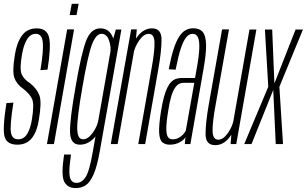

<svg xmlns="http://www.w3.org/2000/svg" viewBox="-23 -752 1601 1002"><path d="M67.5 3Q116.5 3 143.5 -31.5Q170.5 -66 179.5 -125.5Q195.5 -218 183 -253.2Q170.5 -288.5 133.5 -318Q102.5 -337 90.5 -363.8Q78.5 -390.5 91 -463Q99 -514 117 -544.8Q135 -575.5 163.5 -575.5Q195.5 -575.5 200.2 -532.2Q205 -489 188 -386L225 -388.5Q244.5 -512.5 232.8 -558.2Q221 -604 168.5 -604Q119 -604 91.5 -566.2Q64 -528.5 54.5 -465Q40 -378.5 52.2 -345.2Q64.5 -312 99 -288Q133.5 -261 145 -233.8Q156.5 -206.5 143 -125.5Q136 -82 119 -53.5Q102 -25 71.5 -25Q40 -25 34 -61Q28 -97 47 -216.5L10.5 -214Q-11.5 -74.5 1.8 -35.8Q15 3 67.5 3Z M222 0H258.5L363.5 -598.5H327.5ZM351.5 -732 340.5 -673.5H376.5L387.5 -732Z M371.5 229.5Q401.5 229.5 424 215Q446.5 200.5 465 159Q483.5 117.5 497.5 38.5L610.5 -598H581.5L560 -520.5L461.5 38.5Q443.5 143 423.5 172.8Q403.5 202.5 376.5 202.5Q359 202.5 349.2 190Q339.5 177.5 339 146.2Q338.5 115 347.5 54.5H311.5Q295 162.5 312.2 196Q329.5 229.5 371.5 229.5ZM393.5 3Q433 3 464.2 -27.8Q495.5 -58.5 503 -101L491 -128Q485.5 -93 461 -59Q436.5 -25 410 -25Q381.5 -25 380 -79.2Q378.5 -133.5 407.5 -300Q436.5 -467.5 457.5 -521.5Q478.5 -575.5 507 -575.5Q533.5 -575.5 545.8 -541.8Q558 -508 552.5 -474L572 -497.5Q579 -536 559.5 -570Q540 -604 500.5 -604Q450.5 -604 425.5 -536.8Q400.5 -469.5 371.5 -300Q341.5 -131 342.5 -64Q343.5 3 393.5 3Z M555 0H591L684.5 -530.5L691 -598.5H661.5ZM698.5 0H734.5L803 -390Q820.5 -489 820 -546.5Q819.5 -604 770.5 -604Q730 -604 698.8 -567.2Q667.5 -530.5 659.5 -486L673 -469Q679.5 -507 703.5 -541.2Q727.5 -575.5 753 -575.5Q781.5 -575.5 783.2 -531.8Q785 -488 768 -394.5Z M863 3Q880 3 893.2 -0.8Q906.5 -4.5 917.2 -10.8Q928 -17 935 -23.8Q942 -30.5 945 -37.5L941.5 0H970.5L1038 -385.5Q1053.5 -470.5 1052.5 -518Q1051.5 -565.5 1035 -585Q1018.5 -604.5 986 -604.5Q963.5 -604.5 945.2 -594.2Q927 -584 911.5 -560Q896 -536 882.8 -494.8Q869.5 -453.5 857.5 -390.5L893.5 -388.5Q907.5 -460 921.2 -500.8Q935 -541.5 949.8 -558.5Q964.5 -575.5 982 -575.5Q1001 -575.5 1009.8 -557.8Q1018.5 -540 1017 -498.5Q1015.5 -457 1002 -385.5L995 -345H926Q910.5 -345 896.8 -340.8Q883 -336.5 871.5 -325.2Q860 -314 850.2 -294.5Q840.5 -275 832.2 -244.2Q824 -213.5 817 -170Q805.5 -96.5 807.5 -59.5Q809.5 -22.5 824 -9.8Q838.5 3 863 3ZM877 -25Q862.5 -25 854 -36.2Q845.5 -47.5 845 -79Q844.5 -110.5 854.5 -171.5Q861.5 -218 870.2 -247.5Q879 -277 889.5 -292.5Q900 -308 911 -314Q922 -320 934.5 -320H991L946.5 -69.5Q942 -60.5 932.2 -50Q922.5 -39.5 908.8 -32.2Q895 -25 877 -25Z M1180.5 0H1210L1315 -598H1279L1186 -70ZM1172 -598.5H1136L1066.5 -206.5Q1049.5 -108.5 1049.8 -51.5Q1050 5.5 1100 5.5Q1141 5.5 1171.8 -31.5Q1202.5 -68.5 1210.5 -112.5L1197 -130Q1190.5 -92 1166.2 -57.5Q1142 -23 1116 -23Q1088 -23 1086.5 -66.8Q1085 -110.5 1102 -203.5Z M1251.5 0H1289.5L1403 -282.5L1416 0H1454L1435 -299L1558 -598H1519.5L1409 -316.5L1397.5 -598H1359.5L1377 -299Z"/></svg>

Font: Anybody ExtraCondensed ExtraLight
Style: Italic
Weight: 250
Width: 2
Italic angle: -10°
Version: Version 1.113;gftools[0.9.25]